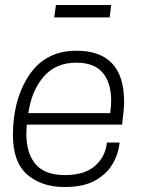

<svg xmlns="http://www.w3.org/2000/svg" viewBox="-20 -743 579 772"><path d="M240 9Q147 9 89.5 -41Q32 -91 32 -199Q32 -334 89 -428Q155 -539 287 -539Q479 -539 479 -334Q479 -305 471 -242H88Q86 -222 86 -204Q86 -126 123.5 -82.5Q161 -39 241 -39Q320 -39 362 -76Q404 -113 410 -170H461Q457 -127 434.5 -86.5Q412 -46 365 -18.5Q318 9 240 9ZM423 -288Q427 -315 427 -338Q427 -410 393 -450.5Q359 -491 287 -491Q203 -491 154.5 -433.5Q106 -376 94 -288ZM421 -673H198L205 -723H427Z"/></svg>

Font: Tanohe Sans Light
Style: Italic
Weight: 300
Designer: Village Type and Design LLC & Cristiano Sobral
Foundry: Cooper Hewitt Smithsonian Design Museum
Version: Version 1.00;September 29, 2021;FontCreator 13.0.0.2655 64-b